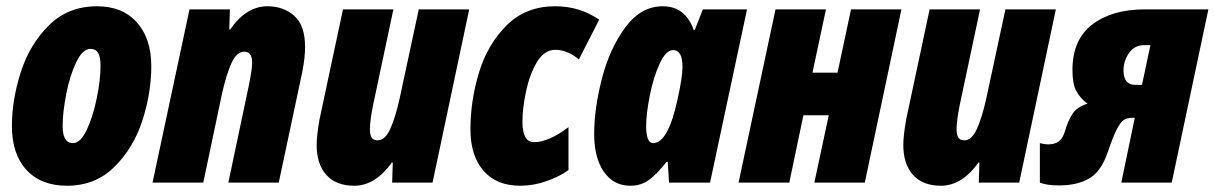

<svg xmlns="http://www.w3.org/2000/svg" viewBox="-20 -583 3878 613"><path d="M18 -181Q18 -263 46 -351.5Q74 -440 135.5 -501.5Q197 -563 290 -563Q371 -563 417 -511.5Q463 -460 463 -372Q463 -286 434.5 -198Q406 -110 345 -50Q284 10 194 10Q111 10 64.5 -40.5Q18 -91 18 -181ZM301 -372Q301 -400 293.5 -413.5Q286 -427 269 -427Q244 -427 223.5 -384.5Q203 -342 191.5 -283Q180 -224 180 -180Q180 -126 213 -126Q237 -126 257 -168.5Q277 -211 289 -270Q301 -329 301 -372Z M585 -553H714L712 -489H715Q766 -563 834 -563Q885 -563 919.5 -532.5Q954 -502 954 -433Q954 -398 945 -353L870 0H709L774 -308Q785 -361 785 -383Q785 -418 760 -418Q736 -418 719.5 -382.5Q703 -347 689 -285L629 0H467Z M991 -120Q991 -149 1000 -201L1075 -553H1236L1171 -247Q1161 -197 1161 -170Q1161 -153 1166.5 -144Q1172 -135 1186 -135Q1209 -135 1225.5 -170.5Q1242 -206 1256 -269L1317 -553H1478L1361 0H1232L1234 -64H1231Q1178 10 1111 10Q1053 10 1022 -24.5Q991 -59 991 -120Z M1482 -170Q1482 -262 1509.5 -352Q1537 -442 1598 -502.5Q1659 -563 1752 -563Q1832 -563 1893 -520L1828 -393Q1813 -407 1792.5 -415.5Q1772 -424 1754 -424Q1717 -424 1693.5 -383.5Q1670 -343 1659 -289Q1648 -235 1648 -195Q1648 -129 1685 -129Q1731 -129 1795 -177V-40Q1766 -19 1724.5 -4.5Q1683 10 1641 10Q1565 10 1523.5 -38Q1482 -86 1482 -170Z M1877 -156Q1877 -235 1901.5 -331Q1926 -427 1976 -495Q2026 -563 2096 -563Q2168 -563 2195 -487H2198L2224 -553H2365L2247 0H2116L2112 -66H2108Q2078 -28 2052.5 -9Q2027 10 1992 10Q1939 10 1908 -34.5Q1877 -79 1877 -156ZM2143 -265Q2159 -336 2159 -370Q2159 -423 2129 -423Q2106 -423 2086 -379.5Q2066 -336 2054.5 -277.5Q2043 -219 2043 -181Q2043 -126 2065 -126Q2113 -126 2143 -265Z M2456 -553H2617L2574 -351H2654L2697 -553H2858L2741 0H2580L2626 -215H2545L2500 0H2338Z M2864 -120Q2864 -149 2873 -201L2948 -553H3109L3044 -247Q3034 -197 3034 -170Q3034 -153 3039.5 -144Q3045 -135 3059 -135Q3082 -135 3098.5 -170.5Q3115 -206 3129 -269L3190 -553H3351L3234 0H3105L3107 -64H3104Q3051 10 2984 10Q2926 10 2895 -24.5Q2864 -59 2864 -120Z M3300 0V-126Q3316 -122 3326 -122Q3346 -122 3359 -130.5Q3372 -139 3379 -161Q3391 -201 3405.5 -221.5Q3420 -242 3452 -252Q3428 -270 3416 -293Q3404 -316 3404 -359Q3404 -457 3467.5 -505Q3531 -553 3634 -553H3838L3721 0H3560L3603 -207H3596Q3579 -207 3568.5 -200.5Q3558 -194 3546 -171Q3534 -148 3517 -98Q3496 -36 3458 -13.5Q3420 9 3361 9Q3322 9 3300 0ZM3626 -312 3653 -439H3634Q3602 -439 3584.5 -413.5Q3567 -388 3567 -358Q3567 -312 3605 -312Z"/></svg>

Font: Noto Sans UI CondBlack
Style: Italic
Weight: 900
Width: 3
Italic angle: -12°
Designer: Monotype Design Team
Foundry: Monotype Imaging Inc.
Version: Version 1.001